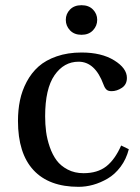

<svg xmlns="http://www.w3.org/2000/svg" viewBox="-20 -703 536 735"><path d="M248 -586.9Q231.9 -604 231.9 -627Q231.9 -649.9 248 -666.5Q264.2 -683.1 292 -683.1Q319.8 -683.1 335.9 -666.5Q352.1 -649.9 352.1 -627Q352.1 -604 335.9 -586.9Q319.8 -569.8 292 -569.8Q264.2 -569.8 248 -586.9ZM48.8 -240.2Q48.8 -281.7 56.4 -318.6Q64 -355.5 82 -389.6Q100.1 -423.8 127.4 -448.2Q154.8 -472.7 197 -487.3Q239.3 -502 292 -502Q368.7 -502 417.2 -471.9Q465.8 -441.9 465.8 -404.8Q465.8 -379.4 446.5 -366.7Q427.2 -354 407.2 -354Q394 -354 387.5 -360.1Q380.9 -366.2 376 -379.9Q343.8 -466.8 280.8 -466.8Q224.6 -466.8 188.7 -415Q152.8 -363.3 152.8 -257.8Q152.8 -227.1 156.5 -198.7Q160.2 -170.4 170.4 -140.6Q180.7 -110.8 196.5 -89.4Q212.4 -67.9 239 -54Q265.6 -40 299.8 -40Q353 -40 386.5 -65.9Q419.9 -91.8 443.8 -146L473.1 -131.8Q463.4 -93.8 441.7 -64.7Q419.9 -35.6 392.3 -19.5Q364.7 -3.4 336.7 4.4Q308.6 12.2 280.8 12.2Q167.5 12.2 108.2 -51.8Q48.8 -115.7 48.8 -240.2Z"/></svg>

Font: Heuristica
Style: Regular
Weight: 400
Version: Version 1.0.2